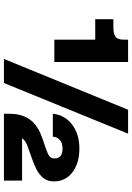

<svg xmlns="http://www.w3.org/2000/svg" viewBox="137 -828 690 1005"><g transform="rotate(90 482.5 -325.0)"><path d="M187 -650H304V-264H187V-478H80V-573H125Q156 -573 171.5 -584Q187 -595 187 -626ZM554 -650H679L414 0H288ZM703 -95H925V0H575V-27Q575 -75 589 -107Q603 -139 625.5 -158.5Q648 -178 674 -189.5Q700 -201 726 -209Q760 -220 784.5 -230.5Q809 -241 809 -264Q809 -307 757 -307Q729 -307 712.5 -293Q696 -279 695 -256H575Q581 -318 631 -356.5Q681 -395 757 -395Q834 -395 881.5 -358.5Q929 -322 929 -262Q929 -228 911 -206Q893 -184 865 -170Q837 -156 807 -146Q772 -134 743 -123Q714 -112 703 -95Z"/></g></svg>

Font: Overused Grotesk
Style: Bold
Weight: 700
Version: Version 0.003